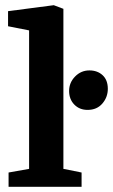

<svg xmlns="http://www.w3.org/2000/svg" viewBox="-20 -719 435 739"><path d="M13 0V-55L92 -69V-602L11 -618V-676L187 -699L224 -685V-69L294 -55V0ZM317 -296Q286 -296 266 -316.5Q246 -337 246 -369Q246 -401 269 -424.5Q292 -448 324 -448Q355 -448 375 -429.5Q395 -411 395 -377Q395 -345 374 -320.5Q353 -296 317 -296Z"/></svg>

Font: Faustina Light
Style: Bold
Weight: 700
Version: Version 1.200